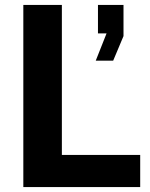

<svg xmlns="http://www.w3.org/2000/svg" viewBox="-20 -762 610 782"><path d="M75 0H551V-131H232V-742H75ZM441 -515 483 -615V-742H379V-626H414L370 -515Z"/></svg>

Font: Cheyenne Sans
Style: Bold
Weight: 700
Designer: The Public Sans project authors (U.S. Web Design System), Libre Franklin designed by Pablo Impallari and Rodrigo Fuenzal
Foundry: The Cheyenne Sans Project Authors
Version: Version 2.007